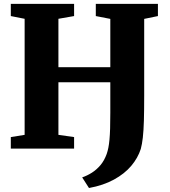

<svg xmlns="http://www.w3.org/2000/svg" viewBox="-20 -763 872 986"><path d="M437 202.5 402 148Q428 139 452 123.8Q476 108.5 495.8 85.2Q515.5 62 528 27.5Q533 13 536.5 -4.5Q540 -22 542.2 -46.2Q544.5 -70.5 545.5 -104.2Q546.5 -138 546.5 -184V-340.5H280V-70.5L360.5 -59V0H35.5V-59L106.5 -70.5V-666.5L35.5 -680.5V-743H360.5V-680.5L280 -666.5V-418H546.5V-666L472 -680.5V-743H791V-680.5L720.5 -666V-272.5Q720.5 -197 719 -144.5Q717.5 -92 713.5 -56.8Q709.5 -21.5 703 2Q688 48.5 653.8 89Q619.5 129.5 565.2 159.2Q511 189 437 202.5Z"/></svg>

Font: Merriweather 36pt Black
Style: Regular
Weight: 900
Version: Version 2.100